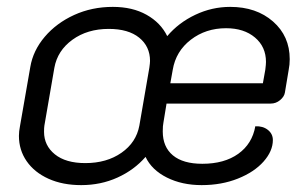

<svg xmlns="http://www.w3.org/2000/svg" viewBox="-20 -529 894 558"><path d="M35 -134Q35 -147 38 -162L68 -334Q76 -382 110 -422Q144 -462 195.5 -485.5Q247 -509 308 -509Q365 -509 406 -486Q447 -463 466 -424Q499 -463 547.5 -486Q596 -509 649 -509Q725 -509 773.5 -466.5Q822 -424 822 -357Q822 -341 819 -326L808 -260Q806 -248 794 -238Q782 -228 767 -228H464L455 -173Q453 -164 453 -147Q453 -102 482.5 -77.5Q512 -53 568 -53Q632 -53 672.5 -82Q713 -111 722 -162Q744 -163 758.5 -151.5Q773 -140 773 -122Q773 -90 746 -59.5Q719 -29 671.5 -10Q624 9 566 9Q509 9 465 -13Q421 -35 403 -73Q370 -35 321.5 -13Q273 9 216 9Q162 9 121 -9.5Q80 -28 57.5 -60.5Q35 -93 35 -134ZM744 -287 751 -326Q753 -342 753 -349Q753 -393 721 -420Q689 -447 637 -447Q578 -447 534.5 -413.5Q491 -380 482 -326L475 -287ZM385 -164 414 -332Q416 -346 416 -352Q416 -394 384.5 -419.5Q353 -445 296 -445Q234 -445 190.5 -413.5Q147 -382 138 -332L109 -164Q108 -158 108 -146Q108 -106 139.5 -80.5Q171 -55 228 -55Q290 -55 333 -85Q376 -115 385 -164Z"/></svg>

Font: K2D Light
Style: Italic
Weight: 300
Italic angle: -10°
Designer: Katatrad Aksorn Co.,Ltd.
Foundry: Cadson Demak Co.,Ltd.
Version: Version 1.000; ttfautohint (v1.6)